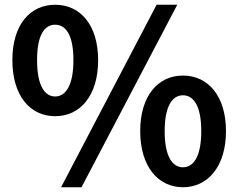

<svg xmlns="http://www.w3.org/2000/svg" viewBox="-20 -774 1002 808"><path d="M212 -285C318 -285 393 -372 393 -521C393 -669 318 -754 212 -754C106 -754 32 -669 32 -521C32 -372 106 -285 212 -285ZM212 -368C169 -368 136 -412 136 -521C136 -630 169 -670 212 -670C255 -670 289 -630 289 -521C289 -412 255 -368 212 -368ZM237 14H323L726 -754H639ZM750 14C855 14 931 -74 931 -222C931 -371 855 -456 750 -456C645 -456 570 -371 570 -222C570 -74 645 14 750 14ZM750 -70C707 -70 673 -113 673 -222C673 -331 707 -373 750 -373C793 -373 827 -331 827 -222C827 -113 793 -70 750 -70Z"/></svg>

Font: Kinto Sans
Style: Bold
Weight: 700
Designer: Authors: Ryoko NISHIZUKA  (kana & ideographs); Paul D. Hunt (Latin, Greek & Cyrillic); Wenlong ZHANG  (bopomofo); Sandol
Foundry: Adobe Systems Incorporated, ookami Inc.
Version: Version 0.001